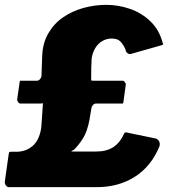

<svg xmlns="http://www.w3.org/2000/svg" viewBox="-42 -772 717 792"><path d="M-5 0Q-13 0 -18 -7.5Q-23 -15 -22 -24L-6 -137Q-4 -145 -3 -145.5Q-2 -146 6 -146H25Q64 -146 92 -169.5Q120 -193 128 -244Q129 -254 130.5 -276.5Q132 -299 135 -345Q134 -347 132 -346Q130 -345 126 -345H42Q37 -345 32.5 -351Q28 -357 29 -363L39 -433Q40 -439 41 -439Q42 -439 48 -439H110Q117 -439 122.5 -445Q128 -451 129 -457L132 -541Q134 -594 157 -634Q180 -674 217.5 -700Q255 -726 301.5 -739Q348 -752 396 -752Q446 -752 494 -735.5Q542 -719 578.5 -684Q615 -649 629 -595Q632 -591 631 -589Q630 -587 623 -585L496 -549Q490 -548 483.5 -553Q477 -558 476 -567Q468 -586 456 -599.5Q444 -613 419 -613Q398 -613 380.5 -603Q363 -593 351.5 -574.5Q340 -556 336 -531Q335 -516 334.5 -493Q334 -470 334 -441Q335 -439 344 -439H464Q469 -439 473 -433.5Q477 -428 477 -424L467 -351Q466 -345 465 -345Q464 -345 459 -345H355Q347 -345 341.5 -339Q336 -333 335 -325Q331 -300 327 -277.5Q323 -255 315 -232Q309 -215 300.5 -201.5Q292 -188 282.5 -176Q273 -164 263 -154Q254 -150 252.5 -148.5Q251 -147 258 -147H356Q398 -147 426 -165.5Q454 -184 471 -223Q476 -227 479.5 -226Q483 -225 492 -223L599 -201Q608 -199 613.5 -190.5Q619 -182 616 -169Q582 -86 514.5 -43Q447 0 357 0H-5Z"/></svg>

Font: Libre Franklin ExtraBold
Style: Italic
Weight: 800
Italic angle: -8°
Designer: Pablo Impallari, Rodrigo Fuenzalida, Nhung Nguyen
Foundry: Impallari Type
Version: Version 3.000